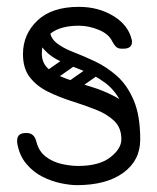

<svg xmlns="http://www.w3.org/2000/svg" viewBox="-20 -530 459 560"><path d="M204 10Q185 10 158 4.5Q131 -1 104 -14.5Q77 -28 56.5 -52.5Q36 -77 30 -114Q30 -116 30 -117.5Q30 -119 30 -120Q30 -142 55 -142H58Q80 -142 86 -117Q93 -89 113 -73.5Q133 -58 159 -52Q185 -46 208 -46Q269 -46 301.5 -71Q334 -96 334 -124Q334 -157 313.5 -177Q293 -197 260 -210Q227 -223 190.5 -234.5Q154 -246 121 -262Q88 -278 67.5 -304Q47 -330 47 -372Q47 -430 89 -470Q131 -510 210 -510Q267 -510 310.5 -483.5Q354 -457 364 -415Q365 -413 365 -408Q365 -388 340 -388H335Q324 -388 318 -394Q312 -400 307 -410Q297 -431 268 -443Q239 -455 210 -455Q159 -455 130.5 -434.5Q102 -414 102 -374Q102 -345 122.5 -328Q143 -311 176 -299.5Q209 -288 245.5 -277Q282 -266 315 -248.5Q348 -231 368.5 -201.5Q389 -172 389 -123Q389 -62 339.5 -26Q290 10 204 10ZM354 -123Q354 -189 335 -228Q316 -267 286 -289Q256 -311 222 -324Q188 -337 158 -350.5Q128 -364 109 -385Q90 -406 90 -445L125 -447Q125 -421 144 -405.5Q163 -390 193 -378.5Q223 -367 257 -351Q291 -335 321 -308.5Q351 -282 370 -237.5Q389 -193 389 -123ZM203 -363Q209 -356 207 -349.5Q205 -343 199 -339L139 -297Q124 -287 113 -300Q103 -313 118 -325L178 -367Q192 -377 203 -363ZM274 -337Q279 -330 277.5 -323.5Q276 -317 269 -313L209 -271Q195 -261 184 -274Q173 -288 189 -299L249 -341Q262 -351 274 -337Z"/></svg>

Font: Agu Display Uzo
Style: Regular
Weight: 400
Designer: Oluwaseun Badejo
Version: Version 1.103